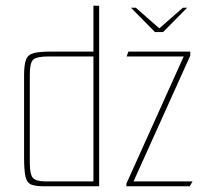

<svg xmlns="http://www.w3.org/2000/svg" viewBox="-20 -650 714 670"><path d="M437 -623H454L536 -551L618 -623H633L549 -538H521ZM133 0Q104 0 89 -6Q74 -12 69 -33.5Q64 -55 64 -101V-387Q64 -423 70.5 -441Q77 -459 97 -464.5Q117 -470 159 -470H306V-630H326V0ZM306 -17V-453H150Q108 -453 96 -442Q84 -431 84 -390V-82Q84 -40 95.5 -28.5Q107 -17 138 -17ZM421 -9 621 -453H422L428 -470H644V-456L446 -17H652L642 0H421Z"/></svg>

Font: Smooch Sans Thin Thin
Style: Regular
Weight: 250
Version: Version 1.010